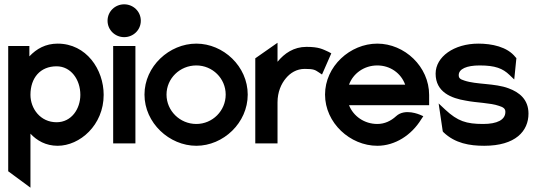

<svg xmlns="http://www.w3.org/2000/svg" viewBox="-20 -664 2483 889"><path d="M121 205V-45C151 -13 192 11 247 11C349 11 460 -84 460 -225C460 -342 380 -462 247 -462C191 -462 149 -438 116 -403V-451H18V129ZM242 -357C308 -357 352 -296 352 -225C352 -160 311 -98 242 -98C167 -98 121 -161 121 -225C121 -303 166 -357 242 -357Z M555 -492C597 -492 632 -525 632 -568C632 -611 597 -644 555 -644C513 -644 478 -611 478 -568C478 -525 513 -492 555 -492ZM607 0V-451H504V0Z M889 11C1014 11 1127 -95 1127 -226C1127 -357 1014 -462 889 -462C764 -462 649 -357 649 -226C649 -95 764 11 889 11ZM889 -361C964 -361 1025 -301 1025 -226C1025 -151 964 -90 889 -90C813 -90 751 -151 751 -226C751 -301 813 -361 889 -361Z M1265 0V-190C1265 -238 1282 -276 1304 -302C1324 -326 1353 -345 1391 -345C1434 -345 1439 -340 1456 -329L1471 -319L1514 -417L1501 -424C1474 -436 1458 -447 1399 -447C1340 -447 1297 -417 1265 -378V-466L1162 -394V0Z M1727 11C1809 11 1885 -38 1930 -111L1940 -126L1924 -133C1923 -133 1855 -164 1814 -126C1790 -104 1761 -90 1727 -90C1667 -90 1616 -126 1596 -177H1967V-224C1967 -356 1853 -462 1727 -462C1601 -462 1485 -357 1485 -226C1485 -95 1601 11 1727 11ZM1727 -361C1787 -361 1837 -325 1856 -272H1596C1615 -324 1666 -361 1727 -361Z M2137 -198C2187 -188 2250 -188 2290 -174C2309 -168 2320 -162 2320 -146C2320 -109 2282 -90 2217 -90C2139 -90 2099 -103 2042 -156L2011 -185L2030 -56L2033 -52C2087 0 2155 11 2222 11C2367 11 2427 -57 2427 -138C2427 -204 2384 -237 2335 -255C2272 -279 2185 -272 2130 -291C2111 -297 2104 -302 2104 -316C2104 -345 2141 -361 2201 -361C2273 -361 2308 -347 2339 -317L2361 -296L2371 -395L2367 -399C2329 -448 2256 -462 2195 -462C2082 -462 1997 -401 1997 -323C1997 -237 2070 -209 2137 -198Z"/></svg>

Font: Charger Pro
Style: BlkNar
Weight: 900
Designer: Jasper
Foundry: Cannot Into Space Fonts
Version: Version 1.09